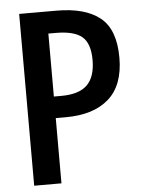

<svg xmlns="http://www.w3.org/2000/svg" viewBox="-53 -780 606 822"><g transform="rotate(-5 250.0 -369.0)"><path d="M60.5 0V-738.3H220.7Q343.8 -738.3 407.7 -687Q471.7 -635.7 471.7 -514.6Q471.7 -396.5 406.2 -338.4Q340.8 -280.3 220.7 -280.3H177.7V0ZM177.7 -373H210Q286.1 -373 321.3 -407.7Q356.4 -442.4 356.4 -514.6Q356.4 -585.9 322.3 -614.7Q288.1 -643.6 210 -643.6H177.7Z"/></g></svg>

Font: Gen Shin Gothic Monospace Medium
Style: Regular
Weight: 500
Designer: [Source Han Sans]
Ryoko NISHIZUKA  (kana & ideographs); Paul D. Hunt (Latin, Greek & Cyrillic); Wenlong ZHANG  (bopomofo
Version: Version 1.002.20150607